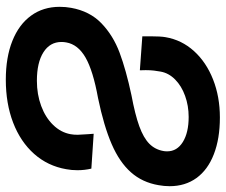

<svg xmlns="http://www.w3.org/2000/svg" viewBox="-78 -690 777 661"><g transform="rotate(90 310.5 -359.5)"><path d="M3.5 -176.5Q3.5 -197 7 -216Q18.5 -280 60.2 -320.2Q102 -360.5 161.5 -382.8Q221 -405 307.5 -423.5Q374.5 -436 414.5 -450.5Q454.5 -465 474.8 -485Q495 -505 500 -534Q501 -538.5 501 -546.5Q501 -580.5 468.8 -600.5Q436.5 -620.5 382.5 -620.5Q344 -620.5 310 -608.2Q276 -596 253.8 -574Q231.5 -552 226.5 -524Q224.5 -514 223 -501Q221.5 -488 221.5 -472.5Q221.5 -459.5 222 -452.5L105 -461V-490Q105 -524 108 -541Q117.5 -596.5 155.8 -638.8Q194 -681 253.5 -704.5Q313 -728 384.5 -728Q457.5 -728 511 -707.2Q564.5 -686.5 592.8 -647.5Q621 -608.5 621 -555Q621 -536 617.5 -517Q608 -461 573.2 -421.8Q538.5 -382.5 476.2 -355.5Q414 -328.5 317.5 -308.5Q223.5 -291.5 178.2 -265.5Q133 -239.5 126 -199Q124.5 -191 124.5 -182.5Q124.5 -143 160 -120.5Q195.5 -98 258 -98Q305 -98 344.8 -112.8Q384.5 -127.5 410.2 -154Q436 -180.5 442 -214Q444 -224.5 444 -238.5Q444 -247.5 442 -273.5L440.5 -293.5L560.5 -285.5Q566 -262.5 566 -237.5Q566 -217 562.5 -199Q551.5 -135.5 509.8 -88.5Q468 -41.5 402.2 -16.2Q336.5 9 254.5 9Q177.5 9 121 -13.5Q64.5 -36 34 -77.8Q3.5 -119.5 3.5 -176.5Z"/></g></svg>

Font: JuliaMono
Style: Bold Italic
Weight: 700
Italic angle: -9°
Monospace: yes
Designer: cormullion
Foundry: corm
Version: Version 0.057; ttfautohint (v1.8.4)